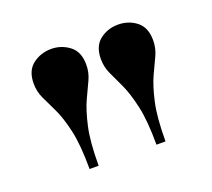

<svg xmlns="http://www.w3.org/2000/svg" viewBox="-71 -852 572 518"><g transform="rotate(-20 215.0 -593.0)"><path d="M298 -423Q298 -492 288.5 -534Q279 -576 267 -602Q255 -628 245.5 -648Q236 -668 236 -691Q236 -728 258.5 -745.5Q281 -763 311 -763Q341 -763 363.5 -745.5Q386 -728 386 -691Q386 -668 376.5 -648Q367 -628 355 -602Q343 -576 333.5 -534Q324 -492 324 -423ZM106 -423Q106 -492 96.5 -534Q87 -576 74.5 -602Q62 -628 52.5 -648Q43 -668 43 -691Q43 -728 66 -745.5Q89 -763 119 -763Q148 -763 171 -745.5Q194 -728 194 -691Q194 -668 184.5 -648Q175 -628 163 -602Q151 -576 141.5 -534Q132 -492 132 -423Z"/></g></svg>

Font: Libre Bodoni SemiBold
Style: Regular
Weight: 600
Designer: Pablo Impallari, Rodrigo Fuenzalida
Foundry: Impallari Type
Version: Version 2.005;gftools[0.9.23]